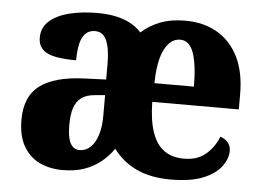

<svg xmlns="http://www.w3.org/2000/svg" viewBox="-44 -607 922 674"><g transform="rotate(5 416.5 -270.0)"><path d="M198 10Q154 10 118 -7Q82 -24 61 -60.5Q40 -97 40 -154Q40 -236 91.5 -274.5Q143 -313 248 -317L324 -320V-374Q324 -407 319 -432.5Q314 -458 302.5 -472Q291 -486 271 -486Q249 -486 236 -472Q223 -458 218 -433.5Q213 -409 213 -378Q140 -378 109.5 -394Q79 -410 79 -446Q79 -483 106 -506Q133 -529 177 -539.5Q221 -550 273 -550Q309 -550 337.5 -544Q366 -538 389 -526Q412 -514 429 -495Q456 -520 494 -535Q532 -550 583 -550Q647 -550 695 -522.5Q743 -495 770 -441.5Q797 -388 797 -308V-256H492Q493 -191 507.5 -149Q522 -107 550 -87Q578 -67 620 -67Q667 -67 696.5 -92Q726 -117 741 -155Q757 -150 767.5 -138Q778 -126 778 -108Q778 -81 758 -53.5Q738 -26 694.5 -8Q651 10 579 10Q509 10 459 -13.5Q409 -37 377 -81Q358 -53 332 -32.5Q306 -12 273.5 -1Q241 10 198 10ZM252 -65Q274 -65 290.5 -80.5Q307 -96 316 -124.5Q325 -153 325 -191V-265L291 -262Q260 -260 242 -246.5Q224 -233 216.5 -209.5Q209 -186 209 -150Q209 -122 213.5 -103Q218 -84 228 -74.5Q238 -65 252 -65ZM633 -322Q633 -398 618.5 -440Q604 -482 571 -482Q537 -482 516 -441.5Q495 -401 494 -322Z"/></g></svg>

Font: Noto Serif Khmer SemiCondensed ExtraBold
Style: Regular
Weight: 800
Width: 4
Designer: Danh Hong and the Monotype Design Team
Foundry: Monotype Imaging Inc.
Version: Version 2.004